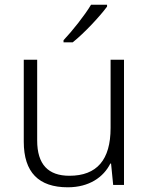

<svg xmlns="http://www.w3.org/2000/svg" viewBox="-20 -786 636 816"><path d="M435 -758V-766H367C341 -722 287 -654 250 -615V-606H289C339 -646 405 -717 435 -758ZM507 -532H450V-242C450 -107 392 -39 275 -39C185 -39 138 -87 138 -189V-532H81V-184C81 -53 145 10 268 10C359 10 420 -33 449 -91H452L461 0H507Z"/></svg>

Font: Noto Sans Gurmukhi Light
Style: Regular
Weight: 300
Designer: Jelle Bosma - Monotype Design Team
Foundry: Monotype Imaging Inc.
Version: Version 2.004